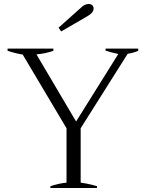

<svg xmlns="http://www.w3.org/2000/svg" viewBox="-20 -944 733 964"><path d="M274 -805 386 -905Q405 -924 425 -924Q437 -924 443.5 -917.5Q450 -911 450 -901Q450 -882 423 -865L287 -786ZM233 -9Q274 -23 314 -27V-300L94 -670Q57 -676 18 -689V-700H248V-689Q209 -675 163 -671L362 -334L574 -673Q539 -680 510 -690V-700H674V-689Q652 -679 621 -674L385 -300V-27Q433 -20 467 -9V0H233Z"/></svg>

Font: Trirong Light
Style: Regular
Weight: 300
Designer: Katatrad Team
Foundry: CadsonDemak
Version: Version 1.001